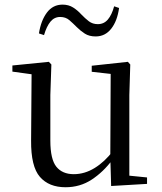

<svg xmlns="http://www.w3.org/2000/svg" viewBox="-20 -788 693 823"><path d="M260.9 14.6Q189.8 14.6 151.1 -29.8Q112.3 -74.2 113.3 -185.8L115.5 -483.7L137.7 -466.6L33.1 -481V-507.3L189.5 -523L200.2 -511.5L195.8 -380.4V-185.1Q195.8 -105.3 221.6 -73.3Q247.4 -41.4 296.3 -41.4Q342.8 -41.4 386.1 -68.1Q429.4 -94.9 464.9 -141.8L488.1 -103H461.7Q423.1 -51 373.2 -18.2Q323.3 14.6 260.9 14.6ZM456.4 9.3 452.8 -114.1V-115.5L454.4 -471.2L373.2 -480.3V-506.2L528.2 -523L538.4 -511.5L534.4 -380.4V-35L610.3 -27.4V0.2ZM146.9 -644.7Q155.5 -699.9 181.1 -734.1Q206.7 -768.2 248.1 -768.2Q274.1 -768.2 293.6 -755.8Q313.1 -743.3 327.6 -727.1Q345 -709 360.9 -696.8Q376.9 -684.5 399.3 -684.5Q425.5 -684.5 442.4 -704.4Q459.3 -724.3 469.3 -761L490.4 -753.8Q482.8 -698.2 456.8 -665Q430.8 -631.8 390.1 -631.8Q362.4 -631.8 343.7 -643.8Q325.1 -655.8 309.7 -671.2Q293.1 -687.9 277.3 -701.6Q261.4 -715.3 238 -715.3Q212.8 -715.3 196.3 -695.2Q179.7 -675 168.7 -637.5Z"/></svg>

Font: Noto Serif HK
Style: Regular
Weight: 200
Designer: Ryoko NISHIZUKA 西塚涼子 (kana & ideographs); Frank Grießhammer (Latin, Greek & Cyrillic); Wenlong ZHANG 张文龙 (bopomofo); San
Foundry: Adobe
Version: Version 2.001;hotconv 1.1.0;makeotfexe 2.6.0